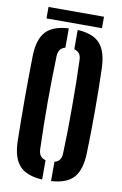

<svg xmlns="http://www.w3.org/2000/svg" viewBox="-99 -958 652 1022"><g transform="rotate(10 227.5 -447.0)"><path d="M204.1 8.5Q119 4 80.7 -38.1Q42.5 -80.1 40.4 -170.5Q39.2 -226.3 38.7 -284Q38.2 -341.7 38.2 -400.3Q38.2 -458.9 38.7 -516.6Q39.2 -574.3 40.4 -630.2Q42.5 -720.3 80.7 -762.1Q119 -804 204.1 -808.5V-704.1Q185.4 -699.5 176.1 -686.7Q166.8 -674 165.8 -652.7Q163.8 -595.7 162.7 -531.6Q161.5 -467.6 161.5 -401Q161.5 -334.4 162.7 -270.1Q163.9 -205.7 165.8 -147.9Q166.8 -126.4 176.1 -113.5Q185.4 -100.6 204.1 -95.9ZM252.2 8.5V-95.9Q270.8 -100.6 280 -113.5Q289.2 -126.4 289.7 -147.9Q292.1 -205.7 293.1 -270.1Q294 -334.4 293.9 -401Q293.9 -467.6 292.9 -531.6Q292 -595.7 289.7 -652.7Q289.2 -674 279.9 -686.6Q270.5 -699.3 252.2 -704.1V-808.5Q336.8 -803.7 373.9 -761.7Q411.1 -719.7 413.9 -630.2Q415.7 -573.6 416.6 -515.8Q417.4 -458 417.4 -399.7Q417.4 -341.4 416.6 -283.8Q415.7 -226.3 413.9 -170.5Q411.1 -80.7 373.9 -38.7Q336.8 3.4 252.2 8.5ZM78 -901.9H377.9V-840H78Z"/></g></svg>

Font: Big Shoulders Stencil Thin
Style: Regular
Weight: 100
Designer: Patric King
Foundry: XO Type Co
Version: Version 2.001